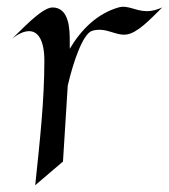

<svg xmlns="http://www.w3.org/2000/svg" viewBox="-20 -525 499 567"><path d="M180 -272C197 -345 225 -425 252 -434C293 -446 320 -419 353 -423C385 -427 422 -466 459 -503C441 -495 427 -492 414 -492C380 -492 358 -511 330 -503C267 -485 220 -438 186 -381V-404C186 -437 185 -503 135 -503C103 -503 41 -434 16 -411C35 -426 52 -433 66 -433C93 -433 111 -405 111 -346C111 -229 98 -111 84 22L166 -48C174 -179 180 -271 180 -271Z"/></svg>

Font: Quintessential
Style: Regular
Weight: 400
Designer: Astigmatic (AOETI)
Foundry: Astigmatic (AOETI)
Version: Version 1.000